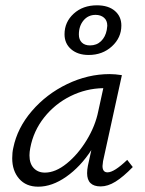

<svg xmlns="http://www.w3.org/2000/svg" viewBox="-20 -697 545 723"><path d="M26 -101Q26 -123 30 -140Q45 -215 100 -279Q155 -343 233 -380.5Q311 -418 393 -418Q413 -418 439 -414L368 -90Q366 -76 366 -72Q366 -48 385 -48Q410 -48 459 -95L480 -68Q444 -31 415 -13Q386 5 359 5Q308 5 308 -45Q308 -58 311 -73L324 -132Q283 -69 229.5 -31.5Q176 6 124 6Q78 6 52 -24Q26 -54 26 -101ZM350 -278 369 -365Q304 -364 245.5 -335Q187 -306 146.5 -255Q106 -204 94 -140Q91 -125 91 -112Q91 -81 107 -64Q123 -47 149 -47Q189 -47 231.5 -81.5Q274 -116 306.5 -169.5Q339 -223 350 -278ZM223 -568Q223 -614 257.5 -645.5Q292 -677 345 -677Q388 -677 412.5 -656Q437 -635 437 -601Q437 -555 401.5 -522.5Q366 -490 314 -490Q273 -490 248 -511.5Q223 -533 223 -568ZM382 -584Q384 -596 384 -600Q384 -620 371.5 -630.5Q359 -641 340 -641Q312 -641 294.5 -620Q277 -599 277 -567Q277 -548 288 -537Q299 -526 319 -526Q344 -526 360.5 -542Q377 -558 382 -584Z"/></svg>

Font: LXGW Bright GB
Style: Italic
Weight: 400
Italic angle: -12°
Designer: Christian Thalmann (Catharsis Fonts)
Foundry: LXGW / Christian Thalmann (Catharsis Fonts) / Fontworks Inc.
Version: Version 5.510